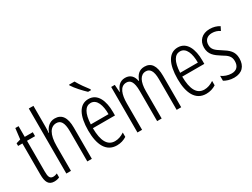

<svg xmlns="http://www.w3.org/2000/svg" viewBox="-58 -1349 2551 1943"><g transform="rotate(-30 1217.5 -377.5)"><path d="M172 -38C133 -38 123 -67 123 -126V-486H217V-532H123V-657H85L70 -532L19 -517V-486H69V-123C69 -35 92 10 158 10C183 10 202 5 219 -3V-49C206 -43 189 -38 172 -38Z M356 -519V-760H302V0H356V-289C356 -430 401 -493 468 -493C518 -493 547 -455 547 -354V0H600V-365C600 -482 560 -542 477 -542C413 -542 374 -496 356 -445H352C355 -468 356 -489 356 -519Z M839 -765H775V-757C804 -710 867 -642 906 -606H940V-617C907 -659 867 -714 839 -765ZM871 -542C764 -542 711 -438 711 -265C711 -102 764 10 890 10C933 10 971 -2 1004 -23V-74C967 -49 931 -37 894 -37C807 -37 765 -115 764 -263H1022V-305C1022 -432 979 -542 871 -542ZM871 -496C943 -496 973 -410 972 -307H765C771 -435 809 -496 871 -496Z M1526 -542C1464 -542 1431 -506 1409 -446H1404C1395 -499 1364 -542 1299 -542C1235 -542 1203 -497 1185 -446H1181L1175 -532H1133V0H1187V-309C1187 -409 1212 -494 1287 -494C1333 -494 1363 -460 1363 -352V0H1416V-319C1416 -429 1450 -494 1514 -494C1561 -494 1591 -457 1591 -359V0H1644V-367C1644 -487 1603 -542 1526 -542Z M1915 -542C1808 -542 1755 -438 1755 -265C1755 -102 1808 10 1934 10C1977 10 2015 -2 2048 -23V-74C2011 -49 1975 -37 1938 -37C1851 -37 1809 -115 1808 -263H2066V-305C2066 -432 2023 -542 1915 -542ZM1915 -496C1987 -496 2017 -410 2016 -307H1809C1815 -435 1853 -496 1915 -496Z M2402 -134C2402 -218 2354 -252 2288 -294C2225 -333 2197 -357 2197 -408C2197 -463 2233 -495 2288 -495C2321 -495 2353 -485 2378 -467L2400 -511C2368 -531 2330 -542 2288 -542C2197 -542 2145 -485 2145 -407C2145 -327 2193 -290 2260 -248C2320 -213 2348 -189 2348 -133C2348 -74 2317 -40 2259 -40C2216 -40 2173 -56 2144 -78V-21C2170 -5 2211 10 2260 10C2352 10 2402 -44 2402 -134Z"/></g></svg>

Font: Noto Sans Kannada ExtraCondensed Light
Style: Regular
Weight: 300
Width: 2
Designer: Jelle Bosma - Monotype Design Team
Foundry: Monotype Imaging Inc.
Version: Version 2.005